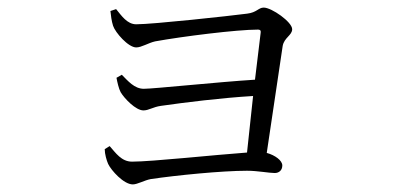

<svg xmlns="http://www.w3.org/2000/svg" viewBox="-20 -498 1040 506"><path d="M269 -113 256 -105C256 -92 261 -75 265 -66C273 -49 306 -12 330 -12C342 -12 361 -23 377 -26C444 -36 565 -48 631 -48C659 -48 689 -42 704 -42C715 -42 724 -49 724 -62C724 -75 705 -89 683 -95L725 -377C729 -399 750 -405 750 -421C750 -440 696 -478 675 -478C661 -478 657 -465 631 -462C585 -456 383 -434 339 -434C315 -434 300 -457 286 -474L271 -469C272 -459 274 -442 278 -430C284 -412 318 -373 339 -373C353 -373 371 -385 389 -389C461 -402 604 -420 660 -420C665 -420 668 -418 667 -412L652 -288C556 -282 385 -264 359 -264C334 -264 317 -285 301 -301L287 -293C289 -282 293 -264 298 -255C308 -238 338 -207 358 -207C372 -207 383 -216 404 -219C467 -228 563 -240 647 -245L631 -96C547 -90 380 -72 328 -72C300 -72 285 -95 269 -113Z"/></svg>

Font: Kiri Minchoo Light
Style: Regular
Weight: 300
Designer: Ryoko NISHIZUKA 西塚涼子 (kana & ideographs); Frank Grießhammer (Latin, Greek & Cyrillic);
akenotsuki.com/eyeben/fonts/ (U+
Foundry: Adobe
akenotsuki.com/eyeben/fonts/
Version: Version 4.002;hotconv 1.0.119;makeotfexe 2.5.65604